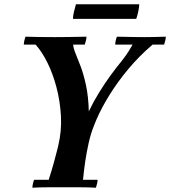

<svg xmlns="http://www.w3.org/2000/svg" viewBox="-20 -873 793 895"><path d="M131 2Q131 -6 133.5 -17Q136 -28 139 -35H207Q221 -78 232 -118.5Q243 -159 249 -183L252 -196Q268 -264 264 -333.5Q260 -403 243 -467Q226 -531 200.5 -582Q175 -633 146 -665H321Q322 -648 332.5 -623Q343 -598 356.5 -562Q370 -526 381 -475Q392 -424 394 -354Q416 -400 443 -443.5Q470 -487 497.5 -524.5Q525 -562 546 -587Q571 -619 581.5 -637Q592 -655 598 -665H691Q628 -611 578 -551Q528 -491 490.5 -430.5Q453 -370 429.5 -315.5Q406 -261 396 -218L393 -205Q383 -160 377 -118.5Q371 -77 367 -35H435Q435 -28 432.5 -17Q430 -6 427 2Q393 0 354 0Q315 0 280 0Q246 0 206 0Q166 0 131 2ZM91 -665Q91 -673 93.5 -684Q96 -695 99 -702Q133 -701 164 -700.5Q195 -700 236 -700Q256 -700 298 -700.5Q340 -701 383 -702Q383 -694 380.5 -683.5Q378 -673 375 -665ZM517 -665Q517 -673 519.5 -684Q522 -695 525 -702Q566 -701 600.5 -700.5Q635 -700 654 -700Q674 -700 696 -700.5Q718 -701 753 -702Q753 -695 750.5 -684Q748 -673 745 -665ZM615 -785H320Q320 -798 325 -819Q330 -840 334 -853H629Q629 -840 624.5 -819Q620 -798 615 -785Z"/></svg>

Font: Poltawski Nowy SemiBold
Style: Italic
Weight: 600
Italic angle: -12°
Version: Version 1.001;gftools[0.9.25]